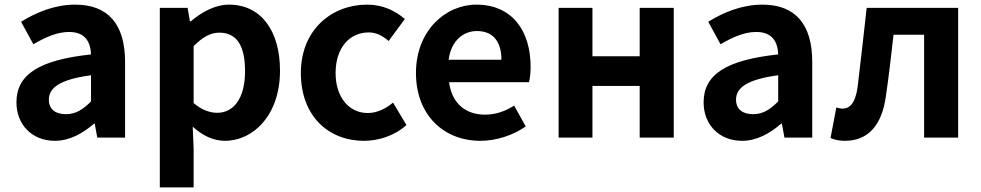

<svg xmlns="http://www.w3.org/2000/svg" viewBox="-20 -594 4235 829"><path d="M217 14C281 14 337 -18 386 -60H389L400 0H520V-327C520 -489 447 -574 305 -574C217 -574 137 -541 71 -500L124 -403C176 -433 226 -456 278 -456C347 -456 371 -414 373 -359C148 -335 51 -272 51 -152C51 -57 117 14 217 14ZM265 -101C222 -101 191 -120 191 -164C191 -214 237 -251 373 -269V-156C338 -121 307 -101 265 -101Z M670 215H816V45L812 -47C855 -8 902 14 951 14C1074 14 1189 -97 1189 -289C1189 -461 1107 -574 969 -574C909 -574 851 -542 804 -502H800L790 -560H670ZM918 -107C888 -107 852 -118 816 -149V-395C855 -434 889 -453 927 -453C1004 -453 1038 -394 1038 -287C1038 -165 986 -107 918 -107Z M1552 14C1614 14 1682 -7 1735 -54L1677 -151C1646 -125 1608 -106 1568 -106C1487 -106 1429 -174 1429 -279C1429 -385 1487 -454 1572 -454C1604 -454 1630 -441 1658 -417L1728 -512C1687 -547 1634 -574 1565 -574C1413 -574 1279 -466 1279 -279C1279 -94 1397 14 1552 14Z M2054 14C2124 14 2195 -10 2250 -48L2200 -138C2160 -113 2120 -99 2074 -99C1991 -99 1931 -147 1919 -239H2264C2268 -252 2271 -279 2271 -306C2271 -461 2191 -574 2037 -574C1903 -574 1776 -461 1776 -279C1776 -95 1898 14 2054 14ZM1917 -336C1928 -418 1980 -460 2039 -460C2111 -460 2145 -412 2145 -336Z M2392 0H2538V-223H2742V0H2889V-560H2742V-351H2538V-560H2392Z M3184 14C3248 14 3304 -18 3353 -60H3356L3367 0H3487V-327C3487 -489 3414 -574 3272 -574C3184 -574 3104 -541 3038 -500L3091 -403C3143 -433 3193 -456 3245 -456C3314 -456 3338 -414 3340 -359C3115 -335 3018 -272 3018 -152C3018 -57 3084 14 3184 14ZM3232 -101C3189 -101 3158 -120 3158 -164C3158 -214 3204 -251 3340 -269V-156C3305 -121 3274 -101 3232 -101Z M3628 14C3729 14 3788 -54 3805 -179C3818 -266 3828 -356 3838 -444H3970V0H4117V-560H3722C3709 -446 3697 -332 3683 -219C3674 -152 3651 -125 3618 -125C3607 -125 3599 -128 3591 -130L3566 2C3585 10 3604 14 3628 14Z"/></svg>

Font: Source Han Sans SC Bold
Style: Regular
Weight: 700
Designer: Ryoko NISHIZUKA (kana & ideographs); Paul D. Hunt (Latin, Greek & Cyrillic); Wenlong ZHANG (bopomofo); Sandoll Communica
Foundry: Adobe Systems Incorporated
Version: Version 1.001;PS 1.001;hotconv 1.0.78;makeotf.lib2.5.61930